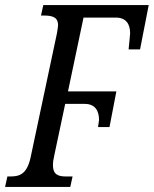

<svg xmlns="http://www.w3.org/2000/svg" viewBox="-37 -734 604 754"><path d="M-17 0H239L248 -41H223C195 -41 171 -46 171 -85C171 -97 172 -105 176 -123L219 -326H296C337 -326 352 -298 352 -263C351 -257 349 -244 348 -235H393L420 -375H230L291 -665H417C459 -665 474 -639 474 -603C474 -595 470 -563 468 -540H513L547 -714H133L124 -673H135C168 -673 191 -667 191 -635C191 -628 189 -620 187 -605L83 -115C68 -47 37 -41 2 -41H-8Z"/></svg>

Font: Noto Serif ExtraCondensed
Style: Italic
Weight: 400
Width: 2
Italic angle: -12°
Designer: Monotype Design Team
Foundry: Monotype Imaging Inc.
Version: Version 2.014